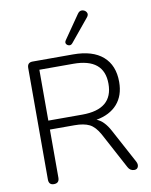

<svg xmlns="http://www.w3.org/2000/svg" viewBox="-101 -1017 862 1097"><g transform="rotate(-10 330.5 -469.0)"><path d="M122 6Q92 6 92 -26V-673Q92 -705 123 -705H358Q471 -705 530.5 -653Q590 -601 590 -505Q590 -426 547 -377Q504 -328 425 -314Q468 -298 501 -236L607 -39Q616 -22 610.5 -8Q605 6 588 6Q564 6 552 -17L440 -226Q414 -273 382 -289Q350 -305 296 -305H153V-26Q153 6 122 6ZM153 -357H350Q528 -357 528 -505Q528 -652 350 -652H153ZM365 -769Q356 -758 345 -760Q334 -762 328.5 -771Q323 -780 331 -792L425 -928Q437 -946 453.5 -943.5Q470 -941 477.5 -927.5Q485 -914 472 -899Z"/></g></svg>

Font: Nunito Light
Style: Regular
Weight: 300
Designer: Vernon Adams
Foundry: Vernon Adams
Version: Version 3.601; ttfautohint (v1.8.2.53-6de2)